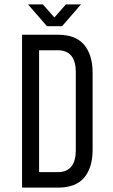

<svg xmlns="http://www.w3.org/2000/svg" viewBox="-20 -859 519 879"><path d="M176 -839 229 -779 282 -839H351L264 -739H195L108 -839ZM245 -700Q327 -700 365.5 -653.5Q404 -607 404 -526V-173Q404 -92 365.5 -46Q327 0 245 0H81V-700ZM244 -71Q286 -71 306.5 -96.5Q327 -122 327 -170V-530Q327 -578 306.5 -603.5Q286 -629 243 -629H159V-71Z"/></svg>

Font: Bebas Neue Regular
Style: Regular
Weight: 400
Designer: Ryoichi Tsunekawa & LGV (GE)
Foundry: Free Software Foundation, Inc.
Version: Version 1.003 August 13, 2016